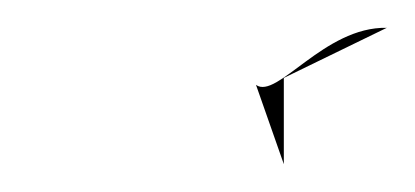

<svg xmlns="http://www.w3.org/2000/svg" viewBox="-20 -328 298 138"><path d="M164 -267 184 -210V-272L258 -308C213 -309 179 -256 164 -267Z"/></svg>

Font: bitstorm
Style: ultextobl
Weight: 400
Version: Version 0.2